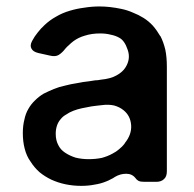

<svg xmlns="http://www.w3.org/2000/svg" viewBox="-20 -573 609 604"><path d="M431.6 -516.6Q416 -526.4 398.4 -533.2Q380.9 -541 362.3 -544.9Q343.8 -548.8 326.2 -550.8Q309.6 -552.7 293 -552.7Q268.6 -552.7 245.1 -548.8Q221.7 -545.9 199.2 -539.1Q175.8 -532.2 156.2 -520.5Q136.7 -509.8 120.1 -494.1Q108.4 -483.4 98.6 -470.7Q88.9 -459 81.1 -444.3Q73.2 -429.7 79.1 -419.9Q84 -410.2 100.6 -406.2Q109.4 -404.3 118.2 -402.3Q127 -400.4 135.7 -398.4Q154.3 -393.6 165 -400.4Q175.8 -407.2 185.5 -419.9Q190.4 -425.8 197.3 -431.6Q203.1 -437.5 210.9 -443.4Q226.6 -455.1 247.1 -460.9Q268.6 -467.8 294.9 -467.8Q313.5 -467.8 328.1 -463.9Q343.8 -460.9 355.5 -454.1Q372.1 -445.3 381.8 -416Q391.6 -387.7 375 -361.3Q366.2 -346.7 346.7 -335.9Q328.1 -325.2 296.9 -322.3Q288.1 -320.3 279.3 -320.3Q270.5 -319.3 260.7 -317.4Q260.7 -317.4 260.7 -317.4Q241.2 -315.4 222.7 -311.5Q203.1 -308.6 184.6 -303.7Q166 -299.8 149.4 -293Q132.8 -286.1 117.2 -278.3Q102.5 -269.5 90.8 -257.8Q78.1 -246.1 69.3 -230.5Q60.5 -215.8 56.6 -196.3Q51.8 -177.7 51.8 -154.3Q51.8 -127.9 57.6 -105.5Q63.5 -82 76.2 -64.5Q87.9 -45.9 104.5 -31.2Q121.1 -17.6 141.6 -7.8Q163.1 2 186.5 6.8Q210 11.7 235.4 11.7Q258.8 11.7 277.3 7.8Q296.9 4.9 313.5 -2Q321.3 -4.9 328.1 -8.8Q335 -11.7 341.8 -16.6Q358.4 -26.4 377 -26.4Q395.5 -26.4 406.2 -12.7Q409.2 -7.8 416 -3.9Q421.9 -1 434.6 -1Q447.3 -1 471.7 -1Q487.3 -1 496.1 -9.8Q504.9 -17.6 504.9 -34.2Q504.9 -143.6 504.9 -363.3Q504.9 -393.6 500 -417Q494.1 -441.4 484.4 -460Q484.4 -460 484.4 -459Q473.6 -477.5 460.9 -492.2Q447.3 -506.8 431.6 -516.6ZM334 -89.8Q318.4 -81.1 299.8 -76.2Q280.3 -72.3 258.8 -72.3Q237.3 -72.3 217.8 -77.1Q199.2 -83 184.6 -92.8Q169.9 -102.5 163.1 -117.2Q155.3 -131.8 155.3 -152.3Q155.3 -166 159.2 -177.7Q163.1 -189.5 170.9 -198.2Q177.7 -207 188.5 -212.9Q198.2 -219.7 210.9 -224.6Q223.6 -229.5 237.3 -232.4Q252 -235.4 267.6 -238.3Q274.4 -239.3 282.2 -240.2Q290 -241.2 299.8 -242.2Q321.3 -245.1 338.9 -241.2Q356.4 -236.3 368.2 -226.6Q390.6 -209 392.6 -178.7Q394.5 -149.4 372.1 -122.1Q372.1 -121.1 372.1 -121.1Q364.3 -111.3 354.5 -103.5Q345.7 -95.7 334 -89.8Z"/></svg>

Font: DeepSea
Style: Medium
Weight: 500
Designer: Stem
Version: Version 3.019;git-0a5106e0b